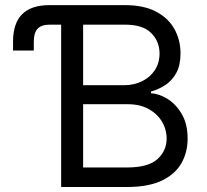

<svg xmlns="http://www.w3.org/2000/svg" viewBox="-20 -748 827 768"><path d="M32.2 -545.9V-582Q32.2 -654.8 68.6 -691.2Q105 -727.5 177.7 -727.5H224.6V-649.4H178.7Q146 -649.4 130.6 -633.3Q115.2 -617.2 115.2 -582V-545.9ZM224.6 0V-727.5H479.5Q555.2 -727.5 604.5 -701.4Q653.8 -675.3 678 -631.3Q702.1 -587.4 702.1 -534.2Q702.1 -487.3 685.5 -456.8Q668.9 -426.3 642.1 -408.4Q615.2 -390.6 584 -381.8V-375Q617.7 -373 651.4 -351.6Q685.1 -330.1 707.8 -290.5Q730.5 -251 730.5 -193.4Q730.5 -138.7 705.6 -95Q680.7 -51.3 627.2 -25.6Q573.7 0 487.3 0ZM312.5 -78.1H487.3Q573.7 -78.1 610.1 -111.8Q646.5 -145.5 646.5 -193.4Q646.5 -230.5 627.7 -261.7Q608.9 -293 574.2 -312Q539.6 -331.1 492.2 -331.1H312.5ZM312.5 -407.2H476.6Q516.1 -407.2 548.3 -423.1Q580.6 -439 599.4 -467.5Q618.2 -496.1 618.2 -534.2Q618.2 -582 585 -615.7Q551.8 -649.4 479.5 -649.4H312.5Z"/></svg>

Font: Inter
Style: Regular
Weight: 400
Designer: Rasmus Andersson
Foundry: rsms
Version: Version 4.000;git-8c9346024